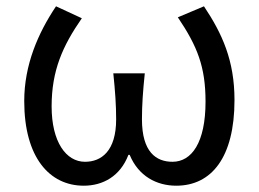

<svg xmlns="http://www.w3.org/2000/svg" viewBox="-20 -577 822 610"><path d="M246 13C307 13 362 -17 388 -85H392C420 -17 478 13 540 13C652 13 725 -77 725 -259C725 -385 686 -470 628 -557L545 -522C607 -430 633 -365 633 -254C633 -124 589 -63 528 -63C476 -63 431 -94 431 -198C431 -243 434 -286 440 -344H340C346 -286 349 -243 349 -198C349 -97 302 -63 250 -63C190 -63 144 -126 144 -239C144 -353 179 -431 240 -519L158 -557C101 -472 57 -371 57 -256C57 -76 138 13 246 13Z"/></svg>

Font: DAIFUKU Sans JP
Style: Regular
Weight: 400
Designer: Original font ‘Source Han Sans JP’ : Ryoko NISHIZUKA  (kana, bopomofo & ideographs); Paul D. Hunt (Latin, Greek & Cyrill
Foundry: Daifuku
Version: Version 1.001